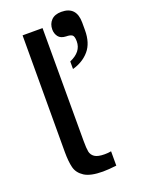

<svg xmlns="http://www.w3.org/2000/svg" viewBox="-150 -860 683 931"><g transform="rotate(-20 191.0 -394.5)"><path d="M73 -149 74 -750H177V-167Q177 -130 180.5 -112Q184 -94 200 -83Q216 -72 251 -72Q270 -72 285 -75V-1Q243 4 215 4Q151 4 120 -16Q89 -36 81 -67.5Q73 -99 73 -149ZM248 -552Q311 -579 311 -633Q311 -660 301 -666.5Q291 -673 271 -673Q243 -674 231 -690Q219 -706 219 -727Q219 -756 237 -774.5Q255 -793 289 -793Q367 -793 367 -709V-670Q367 -604 334.5 -566Q302 -528 248 -513Z"/></g></svg>

Font: Be Vietnam Medium
Style: Regular
Weight: 500
Designer: Gabriel Lam
Foundry: TypeRant
Version: Version 4.000